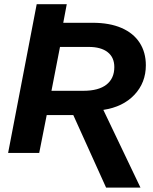

<svg xmlns="http://www.w3.org/2000/svg" viewBox="-20 -708 707 889"><path d="M471.2 160.6 319.3 -175.3H196.3L161.6 0H17.6L149.9 -688.5H289.1L272.9 -602.5H409.2Q487.3 -602.5 542.5 -578.6Q597.7 -554.7 626.5 -510.3Q655.3 -465.8 655.3 -405.8Q655.3 -325.2 602.3 -269Q549.3 -212.9 458.5 -199.2L630.4 160.6ZM365.7 -287.6Q436.5 -287.6 472.9 -316.2Q509.3 -344.7 509.3 -397.5Q509.3 -442.4 478.3 -466.6Q447.3 -490.7 391.1 -490.7H257.8L218.3 -287.6Z"/></svg>

Font: Arimo
Style: Italic
Weight: 400
Italic angle: -12°
Designer: Steve Matteson
Foundry: Monotype Imaging Inc.
Version: Version 1.33